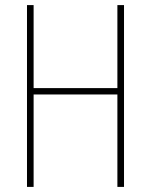

<svg xmlns="http://www.w3.org/2000/svg" viewBox="-20 -734 592 754"><path d="M467 0V-714H441V-388H112V-714H86V0H112V-363H441V0Z"/></svg>

Font: Noto Sans Thai Cond Thin
Style: Regular
Weight: 100
Width: 3
Designer: Monotype Design Team
Foundry: Monotype Imaging Inc.
Version: Version 2.002